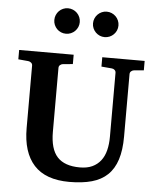

<svg xmlns="http://www.w3.org/2000/svg" viewBox="-61 -970 851 1038"><g transform="rotate(5 364.5 -450.5)"><path d="M649.9 -615.2Q641.6 -614.3 634.8 -608.4Q627.9 -602.5 627.9 -592.8V-253.9Q627.9 -180.2 611.3 -128.7Q594.7 -77.1 561 -44.9Q527.3 -12.7 475.8 1.7Q424.3 16.1 354 16.1Q225.1 16.1 162.1 -53Q99.1 -122.1 99.1 -253.9V-592.8Q99.1 -602.5 92 -608.4Q85 -614.3 76.2 -615.2L22 -620.1V-670.9H317.9V-620.1L264.2 -615.2Q255.9 -614.3 249 -608.4Q242.2 -602.5 242.2 -592.8V-246.1Q242.2 -152.3 281.7 -109.6Q321.3 -66.9 403.8 -66.9Q443.4 -66.9 471.2 -79.8Q499 -92.8 517.1 -116.2Q535.2 -139.6 543.5 -172.6Q551.8 -205.6 551.8 -246.1V-592.8Q551.8 -602.5 545.4 -608.4Q539.1 -614.3 529.8 -615.2L473.1 -620.1V-670.9H703.1V-620.1ZM335.4 -849.1Q335.4 -835 330.1 -822.5Q324.7 -810.1 315.2 -800.5Q305.7 -791 293 -785.6Q280.3 -780.3 266.1 -780.3Q252 -780.3 239.3 -785.6Q226.6 -791 217.3 -800.5Q208 -810.1 202.6 -822.5Q197.3 -835 197.3 -849.1Q197.3 -863.3 202.6 -876Q208 -888.7 217.3 -898.2Q226.6 -907.7 239.3 -913.1Q252 -918.5 266.1 -918.5Q280.3 -918.5 293 -913.1Q305.7 -907.7 315.2 -898.2Q324.7 -888.7 330.1 -876Q335.4 -863.3 335.4 -849.1ZM545.4 -849.1Q545.4 -835 540 -822.5Q534.7 -810.1 525.1 -800.5Q515.6 -791 502.9 -785.6Q490.2 -780.3 476.1 -780.3Q461.9 -780.3 449.5 -785.6Q437 -791 427.5 -800.5Q418 -810.1 412.6 -822.5Q407.2 -835 407.2 -849.1Q407.2 -863.3 412.6 -876Q418 -888.7 427.5 -898.2Q437 -907.7 449.5 -913.1Q461.9 -918.5 476.1 -918.5Q490.2 -918.5 502.9 -913.1Q515.6 -907.7 525.1 -898.2Q534.7 -888.7 540 -876Q545.4 -863.3 545.4 -849.1Z"/></g></svg>

Font: Charis SIL Viet
Style: Bold
Weight: 700
Foundry: SIL International
Version: Version 5.000